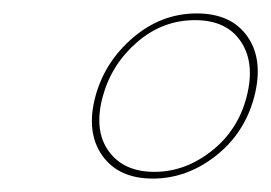

<svg xmlns="http://www.w3.org/2000/svg" viewBox="-20 -730 404 286"><path d="M273 -710Q325 -710 349 -675Q373 -640 358.5 -585Q344 -531 301 -497.5Q258 -464 207.5 -464Q156.5 -464 132.2 -498.5Q108 -533 122 -586Q136 -638 178.2 -674Q220.5 -710 273 -710ZM270.5 -700Q222 -700 184 -667Q146 -634 133 -586Q119.5 -536 141.8 -505Q164 -474 210 -474Q255.5 -474 294.8 -504.8Q334 -535.5 347 -584.5Q360.5 -635 339.2 -667.5Q318 -700 270.5 -700Z"/></svg>

Font: Fraunces 144pt Black
Style: Italic
Weight: 900
Italic angle: -16°
Version: Version 1.000;[0bf87f6ff]